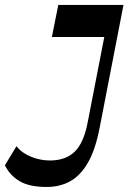

<svg xmlns="http://www.w3.org/2000/svg" viewBox="-40 -750 522 781"><path d="M150 10.5Q77.9 10.5 38.4 -13.8Q-1.1 -38.1 -20 -77.8L27.1 -155.4Q48.4 -127.8 86.1 -112.5Q123.7 -97.2 162.9 -97.2Q226.9 -97.2 263.8 -133Q300.8 -168.8 316.6 -252L409.6 -730H462.3L364.7 -227.1Q347.8 -141.1 318 -88.9Q288.2 -36.8 246.3 -13.1Q204.4 10.5 150 10.5ZM171 -599.5 197.1 -730H448.5L422.4 -599.5Z"/></svg>

Font: Savate ExtraLight
Style: Italic
Weight: 200
Italic angle: -11°
Designer: Max Esnée
Foundry: Plomb Type
Version: Version 2.000